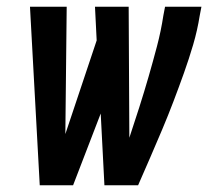

<svg xmlns="http://www.w3.org/2000/svg" viewBox="-20 -550 640 570"><path d="M98 0 69 -530H178L174 -152L267 -430L262 -530H362L364 -141Q379 -186 393.5 -231.5Q408 -277 421 -322Q434 -367 446 -412.5Q458 -458 465 -504L470 -530H578L573 -504Q566 -460 553.5 -417.5Q541 -375 526 -333Q511 -291 495 -249Q479 -207 461.5 -165.5Q444 -124 426 -82.5Q408 -41 390 0H290L279 -213L197 0Z"/></svg>

Font: Iosevka Curly SmBdExObl
Style: Regular
Weight: 600
Width: 7
Italic angle: -9°
Monospace: yes
Designer: Belleve Invis
Foundry: Belleve Invis
Version: Version 11.1.0; ttfautohint (v1.8.3)